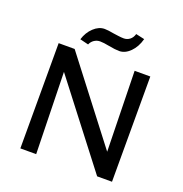

<svg xmlns="http://www.w3.org/2000/svg" viewBox="-150 -996 1074 1128"><g transform="rotate(20 387.0 -432.0)"><path d="M673 -658V0H580L187 -510L199 0H100V-658H200L586 -156L575 -658ZM212 -723Q226 -769 258 -799Q290 -829 326 -829Q347 -829 384 -822Q392 -821 413 -818Q434 -815 449 -815Q470 -815 486.5 -827.5Q503 -840 510 -864L564 -852Q550 -800 518 -768Q486 -736 449 -736Q425 -736 383 -744Q348 -751 326 -751Q306 -751 289.5 -740Q273 -729 265 -710Z"/></g></svg>

Font: Ysabeau Semibold
Style: Regular
Weight: 600
Designer: Christian Thalmann (Catharsis Fonts)
Version: Version 0.003